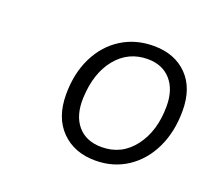

<svg xmlns="http://www.w3.org/2000/svg" viewBox="-73 -826 580 532"><g transform="rotate(20 217.0 -560.0)"><path d="M115 -528Q115 -590 138.5 -637.5Q162 -685 203.5 -711Q245 -737 298 -737Q360 -737 397 -699.5Q434 -662 434 -595Q434 -533 411 -485Q388 -437 347 -410Q306 -383 253 -383Q191 -383 153 -421.5Q115 -460 115 -528ZM388 -592Q388 -641 363 -669Q338 -697 295 -697Q238 -697 202 -653Q166 -609 163 -535Q161 -483 186 -453.5Q211 -424 257 -424Q316 -424 352 -471.5Q388 -519 388 -592Z"/></g></svg>

Font: Mona Sans Light
Style: Italic
Weight: 300
Italic angle: -11.7°
Designer: Deni Anggara
Foundry: GitHub
Version: Version 2.000